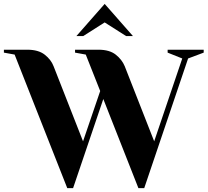

<svg xmlns="http://www.w3.org/2000/svg" viewBox="-40 -955 1065 985"><path d="M0 0ZM35 -675 -20 -685V-700H100Q157 -700 189.5 -674.5Q222 -649 235 -615L386 -230L474 -488L400 -675L345 -685V-700H465Q522 -700 554 -674.5Q586 -649 600 -615L751 -230L895 -655L820 -685V-700H1005V-685L925 -655L700 10H670L490 -447L335 10H305ZM497 -935 642 -770H607L497 -840L387 -770H352Z"/></svg>

Font: Yeseva One
Style: Regular
Weight: 400
Designer: Jovanny Lemonad
Foundry: Jovanny Lemonad
Version: Version 2.001; ttfautohint (v0.91) -l 8 -r 50 -G 200 -x 0 -w